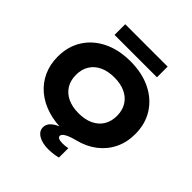

<svg xmlns="http://www.w3.org/2000/svg" viewBox="-297 -1148 1560 1560"><g transform="rotate(45 482.5 -368.5)"><path d="M624 197.6Q611 202.2 579.8 207.1Q548.6 212 515 212Q444.4 212 401.1 185.6Q357.8 159.2 357.8 116Q357.8 73.6 398.8 42.9Q439.8 12.2 520.2 -8.4L507.6 16.4Q402.2 19.8 315.7 -6.8Q229.2 -33.4 166.9 -85.4Q104.6 -137.4 70.7 -211.2Q36.8 -285 36.8 -375Q36.8 -492.2 92.6 -580.3Q148.4 -668.4 248.7 -717.4Q349 -766.4 482.4 -766.4Q615.8 -766.4 716.1 -717.4Q816.4 -668.4 872.2 -580.3Q928 -492.2 928 -375Q928 -280.2 890.6 -204Q853.2 -127.8 785 -75.5Q716.8 -23.2 623.6 0Q564 15 533.9 32.6Q503.8 50.2 503.8 68.6Q503.8 96.6 565.4 96.6Q582 96.6 596.5 94.8Q611 93 624 90ZM246.4 -375Q246.4 -311.2 275.1 -264.9Q303.8 -218.6 356.8 -193.7Q409.8 -168.8 482.4 -168.8Q555.4 -168.8 608.2 -193.7Q661 -218.6 689.7 -264.9Q718.4 -311.2 718.4 -375Q718.4 -438.8 689.7 -485.1Q661 -531.4 608.2 -556.3Q555.4 -581.2 482.4 -581.2Q409.8 -581.2 356.8 -556.3Q303.8 -531.4 275.1 -485.1Q246.4 -438.8 246.4 -375ZM238.8 -826.2V-948.8H726V-826.2Z"/></g></svg>

Font: Unbounded
Style: Regular
Weight: 400
Designer: Luke Prowse, Jean-Baptiste Morizot, Fátima Lázaro, Florian Runge
Foundry: NaN
Version: Version 1.701;gftools[0.9.28.dev5+ged2979d]